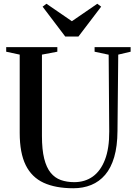

<svg xmlns="http://www.w3.org/2000/svg" viewBox="-20 -994 726 1023"><path d="M371 9Q276 9 212.5 -20.2Q149 -49.5 117 -114.2Q85 -179 85 -285.5V-703L13 -718.5V-743H285.5V-718.5L203.5 -703V-269.5Q203.5 -196.5 215.5 -148.8Q227.5 -101 250 -73.5Q272.5 -46 304.2 -34.8Q336 -23.5 375.5 -23.5Q432.5 -23.5 474.2 -53.2Q516 -83 539.2 -143Q562.5 -203 562 -293.5L559 -702.5L484 -718.5V-743H676V-718.5L610 -703L606 -296.5Q605.5 -215 588.5 -157Q571.5 -99 540.2 -62.5Q509 -26 466 -8.5Q423 9 371 9ZM327.5 -799.5 207 -958.5 227.5 -974 363 -881 498.5 -974 519 -958.5 398 -799.5Z"/></svg>

Font: Merriweather 120pt Medium
Style: Regular
Weight: 500
Version: Version 2.100